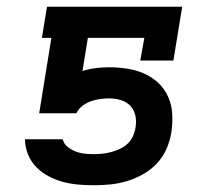

<svg xmlns="http://www.w3.org/2000/svg" viewBox="-20 -540 640 568"><path d="M258 8Q235 8 211.5 6Q188 4 166 -2Q144 -8 124 -18.5Q104 -29 88.5 -44.5Q73 -60 64 -80.5Q55 -101 54 -124V-128H165L166 -126Q170 -113 180.5 -105Q191 -97 203.5 -92Q216 -87 230 -85.5Q244 -84 258 -84Q271 -84 284 -85.5Q297 -87 310 -90.5Q323 -94 335.5 -100Q348 -106 358 -115.5Q368 -125 373.5 -137.5Q379 -150 381 -163Q384 -181 380.5 -198Q377 -215 365.5 -227Q354 -239 337 -244Q320 -249 302 -249Q289 -249 275.5 -247Q262 -245 249 -240.5Q236 -236 224 -227Q212 -218 206 -205H96L132 -428H104L119 -520H519L493 -361H395L407 -428H240L224 -330Q243 -336 263 -338.5Q283 -341 302 -341Q329 -341 355.5 -337Q382 -333 406 -322.5Q430 -312 448.5 -294.5Q467 -277 477.5 -253.5Q488 -230 489.5 -203Q491 -176 487 -149Q483 -124 473 -100.5Q463 -77 445 -57.5Q427 -38 404 -25Q381 -12 356.5 -4.5Q332 3 307.5 5.5Q283 8 258 8Z"/></svg>

Font: Iosevka Etoile SmBdObl
Style: Regular
Weight: 600
Italic angle: -9°
Designer: Belleve Invis
Foundry: Belleve Invis
Version: Version 15.5.2; ttfautohint (v1.8.4)